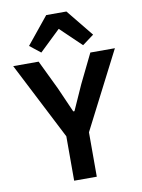

<svg xmlns="http://www.w3.org/2000/svg" viewBox="-101 -1018 802 1086"><g transform="rotate(-10 300.0 -475.0)"><path d="M365 0V-255L592 -698H451L369 -530L305 -387H298L235 -530L154 -698H8L235 -255V0ZM242 -950 116 -795 178 -746 298 -861 418 -746 484 -795 358 -950Z"/></g></svg>

Font: IBM Mono SemiBold
Style: Regular
Weight: 600
Monospace: yes
Designer: Mike Abbink, Paul van der Laan, Pieter van Rosmalen
Foundry: Bold Monday
Version: Version 2.3